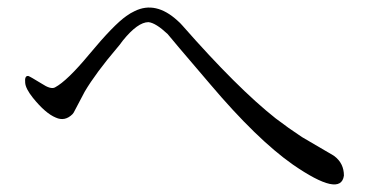

<svg xmlns="http://www.w3.org/2000/svg" viewBox="-20 -603 960 503"><path d="M881 -143Q873 -85 747 -172Q653 -238 531 -382Q425 -506 419 -514Q388 -543 369 -545Q341 -545 302 -497Q291 -482 288 -479Q231 -412 202 -363L173 -308Q171 -305 170 -304Q150 -284 126 -295Q99 -306 66 -347Q47 -371 46 -386Q44 -405 54 -404Q58 -403 89 -384Q113 -368 124 -374Q156 -391 214 -461Q278 -538 311 -561Q322 -569 333 -574Q388 -601 445 -549Q452 -543 458 -536Q602 -372 702 -293Q736 -267 771 -244L853 -196Q854 -195 856 -194Q881 -175 881 -143Z"/></svg>

Font: cwTeXKai
Style: Medium
Weight: 500
Version: Version 1.17